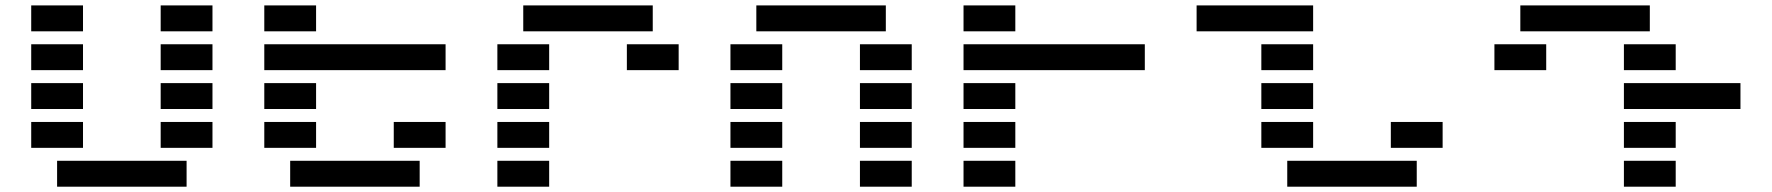

<svg xmlns="http://www.w3.org/2000/svg" viewBox="-20 -704 6681 724"><path d="M97.7 -585.9V-683.6H293V-585.9ZM585.9 -585.9V-683.6H781.2V-585.9ZM97.7 -439.5V-537.1H293V-439.5ZM585.9 -439.5V-537.1H781.2V-439.5ZM97.7 -293V-390.6H293V-293ZM585.9 -293V-390.6H781.2V-293ZM97.7 -146.5V-244.1H293V-146.5ZM585.9 -146.5V-244.1H781.2V-146.5ZM195.3 0V-97.7H683.6V0Z M1074.2 0V-97.7H1562.5V0ZM1171.9 -585.9H976.6V-683.6H1171.9ZM976.6 -439.5V-537.1H1660.2V-439.5ZM1171.9 -293H976.6V-390.6H1171.9ZM1660.2 -146.5H1464.8V-244.1H1660.2ZM1171.9 -146.5H976.6V-244.1H1171.9Z M2441.4 -683.6V-585.9H1953.1V-683.6ZM2050.8 -97.7V0H1855.5V-97.7ZM2050.8 -244.1V-146.5H1855.5V-244.1ZM2050.8 -390.6V-293H1855.5V-390.6ZM2539.1 -537.1V-439.5H2343.8V-537.1ZM2050.8 -537.1V-439.5H1855.5V-537.1Z M3418 -97.7V0H3222.7V-97.7ZM2929.7 -97.7V0H2734.4V-97.7ZM3418 -244.1V-146.5H3222.7V-244.1ZM2929.7 -244.1V-146.5H2734.4V-244.1ZM3418 -390.6V-293H3222.7V-390.6ZM2929.7 -390.6V-293H2734.4V-390.6ZM3418 -537.1V-439.5H3222.7V-537.1ZM2929.7 -537.1V-439.5H2734.4V-537.1ZM3320.3 -683.6V-585.9H2832V-683.6Z M3613.3 -585.9V-683.6H3808.6V-585.9ZM3613.3 -439.5V-537.1H4296.9V-439.5ZM3613.3 -293V-390.6H3808.6V-293ZM3613.3 -146.5V-244.1H3808.6V-146.5ZM3613.3 0V-97.7H3808.6V0Z M4834 0V-97.7H5322.3V0ZM4931.6 -683.6V-585.9H4492.2V-683.6ZM4931.6 -439.5H4736.3V-537.1H4931.6ZM4931.6 -293H4736.3V-390.6H4931.6ZM5419.9 -146.5H5224.6V-244.1H5419.9ZM4931.6 -146.5H4736.3V-244.1H4931.6Z M6103.5 -97.7H6298.8V0H6103.5ZM6201.2 -683.6V-585.9H5712.9V-683.6ZM6103.5 -537.1H6298.8V-439.5H6103.5ZM5810.5 -439.5H5615.2V-537.1H5810.5ZM6543 -390.6V-293H6103.5V-390.6ZM6103.5 -244.1H6298.8V-146.5H6103.5Z"/></svg>

Font: Trigram
Style: Regular
Weight: 400
Designer: GGBotNet
Foundry: GGBotNet
Version: 1.05